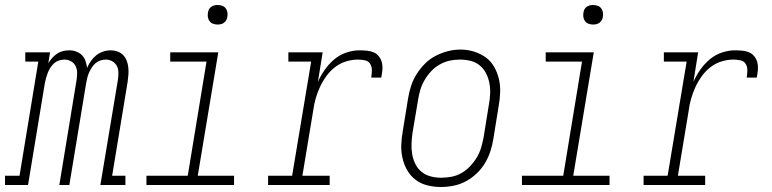

<svg xmlns="http://www.w3.org/2000/svg" viewBox="-63 -739 3083 767"><path d="M-43 0V-37H15L90 -493H38V-530H137L130 -486Q136 -497 145 -507Q154 -517 165 -524.5Q176 -532 188.5 -535Q201 -538 214 -538Q228 -538 241.5 -533Q255 -528 264.5 -518.5Q274 -509 278.5 -495.5Q283 -482 285 -468Q291 -482 300 -495Q309 -508 321.5 -518Q334 -528 349 -533Q364 -538 379 -538Q393 -538 406 -533.5Q419 -529 428.5 -519.5Q438 -510 443 -497Q448 -484 449.5 -470Q451 -456 450 -441.5Q449 -427 447 -413L385 -37H438V0H338L408 -420Q410 -434 410 -448.5Q410 -463 404 -475Q398 -487 386 -494Q374 -501 360 -501Q349 -501 338 -497.5Q327 -494 318.5 -486.5Q310 -479 303.5 -469Q297 -459 292.5 -448.5Q288 -438 285.5 -427.5Q283 -417 281 -406L214 0H174L243 -420Q245 -434 245 -448.5Q245 -463 239 -475Q233 -487 221 -494Q209 -501 195 -501Q184 -501 173 -497.5Q162 -494 153.5 -486.5Q145 -479 138.5 -469Q132 -459 128 -448.5Q124 -438 121 -427.5Q118 -417 116 -406L49 0Z M522 0V-37H687L762 -493H617V-530H809L727 -37H872V0ZM806 -641Q797 -641 788.5 -644Q780 -647 774.5 -654Q769 -661 767.5 -670.5Q766 -680 768 -690Q769 -696 772 -702Q775 -708 781 -712Q787 -716 793.5 -717.5Q800 -719 806 -719Q816 -719 824.5 -716Q833 -713 838.5 -706Q844 -699 845.5 -689.5Q847 -680 845 -670Q844 -664 840.5 -658Q837 -652 831.5 -648Q826 -644 819.5 -642.5Q813 -641 806 -641Z M1008 0V-37H1104L1180 -493H1089V-530H1226L1207 -412Q1218 -437 1234.5 -460.5Q1251 -484 1272.5 -502Q1294 -520 1320.5 -529Q1347 -538 1373 -538Q1388 -538 1403 -536.5Q1418 -535 1430.5 -529.5Q1443 -524 1451.5 -512.5Q1460 -501 1463 -487.5Q1466 -474 1464.5 -459Q1463 -444 1460 -429H1420Q1422 -443 1422.5 -457.5Q1423 -472 1416 -483.5Q1409 -495 1395 -498Q1381 -501 1367 -501Q1343 -501 1319 -493.5Q1295 -486 1275 -470.5Q1255 -455 1240 -434Q1225 -413 1214.5 -390Q1204 -367 1197.5 -343.5Q1191 -320 1188 -296L1145 -37H1254V0Z M1698 8Q1671 8 1644.5 1.5Q1618 -5 1597.5 -20.5Q1577 -36 1564 -58.5Q1551 -81 1545 -107Q1539 -133 1540 -160.5Q1541 -188 1546 -215L1567 -345Q1571 -370 1579 -395Q1587 -420 1601 -442.5Q1615 -465 1634.5 -484.5Q1654 -504 1677.5 -516Q1701 -528 1726 -534.5Q1751 -541 1777 -541Q1804 -541 1830 -533Q1856 -525 1877 -510Q1898 -495 1911 -472Q1924 -449 1930 -423.5Q1936 -398 1935 -370Q1934 -342 1929 -315L1908 -185Q1904 -160 1896 -135Q1888 -110 1874.5 -87.5Q1861 -65 1841 -46Q1821 -27 1797.5 -14.5Q1774 -2 1748.5 3Q1723 8 1698 8ZM1699 -29Q1720 -29 1741 -33Q1762 -37 1781 -48Q1800 -59 1815.5 -75.5Q1831 -92 1842 -110.5Q1853 -129 1859 -149.5Q1865 -170 1869 -191L1890 -321Q1894 -342 1895 -364Q1896 -386 1892 -407Q1888 -428 1878.5 -446.5Q1869 -465 1853 -478Q1837 -491 1816.5 -496Q1796 -501 1774 -501Q1753 -501 1732.5 -496.5Q1712 -492 1693 -481Q1674 -470 1659 -454Q1644 -438 1633 -419Q1622 -400 1616 -380Q1610 -360 1607 -339L1585 -209Q1582 -188 1581 -166Q1580 -144 1583.5 -123.5Q1587 -103 1596 -84.5Q1605 -66 1620.5 -53Q1636 -40 1657 -34.5Q1678 -29 1699 -29Z M2022 0V-37H2187L2262 -493H2117V-530H2309L2227 -37H2372V0ZM2306 -641Q2297 -641 2288.5 -644Q2280 -647 2274.5 -654Q2269 -661 2267.5 -670.5Q2266 -680 2268 -690Q2269 -696 2272 -702Q2275 -708 2281 -712Q2287 -716 2293.5 -717.5Q2300 -719 2306 -719Q2316 -719 2324.5 -716Q2333 -713 2338.5 -706Q2344 -699 2345.5 -689.5Q2347 -680 2345 -670Q2344 -664 2340.5 -658Q2337 -652 2331.5 -648Q2326 -644 2319.5 -642.5Q2313 -641 2306 -641Z M2508 0V-37H2604L2680 -493H2589V-530H2726L2707 -412Q2718 -437 2734.5 -460.5Q2751 -484 2772.5 -502Q2794 -520 2820.5 -529Q2847 -538 2873 -538Q2888 -538 2903 -536.5Q2918 -535 2930.5 -529.5Q2943 -524 2951.5 -512.5Q2960 -501 2963 -487.5Q2966 -474 2964.5 -459Q2963 -444 2960 -429H2920Q2922 -443 2922.5 -457.5Q2923 -472 2916 -483.5Q2909 -495 2895 -498Q2881 -501 2867 -501Q2843 -501 2819 -493.5Q2795 -486 2775 -470.5Q2755 -455 2740 -434Q2725 -413 2714.5 -390Q2704 -367 2697.5 -343.5Q2691 -320 2688 -296L2645 -37H2754V0Z"/></svg>

Font: Iosevka Slab XLtObl
Style: Regular
Weight: 200
Italic angle: -9°
Monospace: yes
Designer: Belleve Invis
Foundry: Belleve Invis
Version: Version 11.1.1; ttfautohint (v1.8.3)